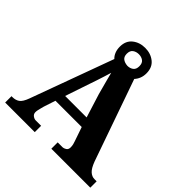

<svg xmlns="http://www.w3.org/2000/svg" viewBox="-225 -1048 1220 1220"><g transform="rotate(45 385.5 -437.5)"><path d="M6 0V-57H15Q42 -57 61.5 -70.5Q81 -84 97 -128L301 -686Q286 -700 278 -720.5Q270 -741 270 -766Q270 -819 305 -847Q340 -875 390 -875Q440 -875 475 -847Q510 -819 510 -766Q510 -741 502 -721Q494 -701 480 -686L673 -136Q690 -91 709.5 -74Q729 -57 751 -57H771V0H421V-57H466Q475 -57 488.5 -65Q502 -73 502 -93Q502 -106 499 -118.5Q496 -131 493 -138L460 -234H224L198 -155Q196 -147 193 -136Q190 -125 187.5 -113.5Q185 -102 185 -93Q185 -76 198 -66.5Q211 -57 223 -57H272V0ZM246 -299H439L389 -459Q384 -479 376.5 -505.5Q369 -532 362 -559.5Q355 -587 349 -610Q343 -590 334.5 -563Q326 -536 317 -509Q308 -482 301 -462ZM390 -714Q413 -714 429.5 -726Q446 -738 446 -766Q446 -794 429.5 -806Q413 -818 390 -818Q367 -818 350 -806Q333 -794 333 -766Q333 -740 348.5 -728Q364 -716 390 -714Z"/></g></svg>

Font: Noto Serif Tibetan ExtraBold
Style: Regular
Weight: 800
Version: Version 2.103